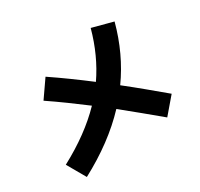

<svg xmlns="http://www.w3.org/2000/svg" viewBox="-176 -1020 1351 1300"><g transform="rotate(-30 500.0 -369.5)"><path d="M150 61 68 -82Q282 -196 421 -340Q355 -390 288.5 -438.5Q222 -487 154 -533L247 -667Q318 -619 387.5 -568.5Q457 -518 525 -466Q626 -613 677 -800L839 -757Q780 -537 656 -364Q726 -309 794 -252.5Q862 -196 929 -140L823 -16Q756 -72 688.5 -127.5Q621 -183 553 -238Q393 -68 150 61Z"/></g></svg>

Font: Murecho ExtraBold
Style: Regular
Weight: 800
Designer: Neil Summerour
Foundry: Positype
Version: Version 1.010; ttfautohint (v1.8.3)